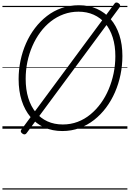

<svg xmlns="http://www.w3.org/2000/svg" viewBox="-20 -1058 1067 1578"><path d="M492 19Q411 19 344.5 -10.5Q278 -40 231 -96Q184 -152 158.5 -230.5Q133 -309 133 -408Q133 -485 148.5 -559.5Q164 -634 194 -702Q224 -770 267.5 -827Q311 -884 366 -926.5Q421 -969 487 -992Q553 -1015 629 -1015Q710 -1015 776 -985.5Q842 -956 889 -901.5Q936 -847 961 -770Q986 -693 986 -598Q986 -520 970.5 -444.5Q955 -369 925 -300Q895 -231 851.5 -173Q808 -115 753 -72Q698 -29 632.5 -5Q567 19 492 19ZM496 -35Q561 -35 618 -56.5Q675 -78 723 -117.5Q771 -157 809 -209.5Q847 -262 873.5 -325Q900 -388 914 -456.5Q928 -525 928 -596Q928 -682 906.5 -750Q885 -818 845.5 -865Q806 -912 750 -937Q694 -962 625 -962Q561 -962 503.5 -941Q446 -920 397.5 -882Q349 -844 311 -792.5Q273 -741 246 -679Q219 -617 205 -549Q191 -481 191 -410Q191 -322 212.5 -252.5Q234 -183 274 -134.5Q314 -86 370 -60.5Q426 -35 496 -35ZM198 37Q192 45 183.5 46.5Q175 48 164 40Q143 25 155 8L921 -1028Q926 -1037 936 -1037.5Q946 -1038 956 -1030Q965 -1024 967 -1016Q969 -1008 963 -998ZM0 490H1027V500H0ZM0 -20H1027V0H0ZM0 -505H1027V-500H0ZM0 -1010H1027V-1000H0Z"/></svg>

Font: Playwrite ZA Guides
Style: Regular
Weight: 400
Designer: Veronika Burian, José Scaglione
Foundry: TypeTogether
Version: Version 1.003